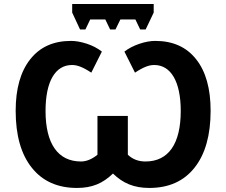

<svg xmlns="http://www.w3.org/2000/svg" viewBox="-20 -927 1128 957"><path d="M339.8 -907.2V-864.3L378.9 -780.3H405.8L429.7 -830.1H504.9L528.8 -780.3H555.7L580.1 -830.1H654.8L678.7 -780.3H706.1L746.1 -864.3V-907.2ZM749 -603C831.5 -603 880.9 -520.5 880.9 -374C880.9 -210.4 819.8 -122.1 705.1 -122.1C669.9 -122.1 640.6 -133.3 617.2 -155.8V-349.1H465.8V-155.8C438 -133.3 410.6 -122.1 383.8 -122.1C269 -122.1 207 -210.4 207 -374C207 -521 255.4 -603 338.9 -603C363.8 -603 390.6 -594.2 435.1 -564.9L487.8 -669.9C466.3 -686.5 441.4 -699.7 413.1 -709C384.3 -718.3 357.9 -723.1 334 -723.1C246.6 -723.1 179.2 -692.9 130.9 -631.8C82.5 -570.8 58.1 -484.9 58.1 -375C58.1 -252.4 85 -157.7 138.7 -90.8C191.9 -23.9 267.1 9.8 363.8 9.8C439.5 9.8 492.7 -13.2 543 -62C593.3 -13.2 648.4 9.8 724.1 9.8C821.3 9.8 896.5 -23.9 949.7 -91.3C1002.9 -158.2 1029.8 -252.9 1029.8 -375C1029.8 -485.4 1005.9 -570.8 957.5 -631.8C909.2 -692.9 841.3 -723.1 753.9 -723.1C729.5 -723.1 703.1 -718.3 674.3 -708.5C645.5 -698.7 621.1 -686 600.1 -669.9L652.8 -564.9C697.3 -594.2 723.6 -603 749 -603Z"/></svg>

Font: Noto Reveo Sans
Style: Bold
Weight: 700
Designer: Monotype Design team
Foundry: Monotype Imaging Inc.
Version: Version 1.04